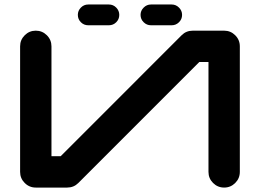

<svg xmlns="http://www.w3.org/2000/svg" viewBox="-20 -847 1174 867"><path d="M1063 -637.7V-70.8Q1063 -41.5 1042.2 -20.8Q1021.5 0 992.2 0Q962.9 0 942.1 -20.8Q921.4 -41.5 921.4 -70.8V-566.9H879.9L333.5 -20.5Q313 0 283.2 0H141.6Q112.3 0 91.6 -20.8Q70.8 -41.5 70.8 -70.8V-637.7Q70.8 -667 91.6 -687.7Q112.3 -708.5 141.6 -708.5Q170.9 -708.5 191.7 -687.7Q212.4 -667 212.4 -637.7V-141.6H253.9L800.3 -688Q820.8 -708.5 850.6 -708.5H992.2Q1021.5 -708.5 1042.2 -687.7Q1063 -667 1063 -637.7ZM661.6 -732.9Q642.6 -732.9 628.7 -746.6Q614.7 -760.3 614.7 -779.8Q614.7 -798.8 628.7 -812.7Q642.6 -826.7 661.6 -826.7H755.4Q774.4 -826.7 788.3 -812.7Q802.2 -798.8 802.2 -779.8Q802.2 -760.3 788.3 -746.6Q774.4 -732.9 755.4 -732.9ZM378.4 -732.9Q358.9 -732.9 345.2 -746.6Q331.5 -760.3 331.5 -779.8Q331.5 -798.8 345.2 -812.7Q358.9 -826.7 378.4 -826.7H471.7Q491.2 -826.7 504.9 -812.7Q518.6 -798.8 518.6 -779.8Q518.6 -760.3 504.9 -746.6Q491.2 -732.9 471.7 -732.9Z"/></svg>

Font: Robtronika
Style: Regular
Weight: 400
Designer: GGBot
Version: 1.00